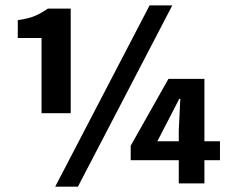

<svg xmlns="http://www.w3.org/2000/svg" viewBox="-20 -684 849 716"><path d="M134.9 -261.8V-542.3H46.3V-608.8Q87.3 -614.8 110.3 -624.7Q133.3 -634.6 158.4 -651.8H243.7V-261.8ZM185.9 12 537.8 -663.8H622.5L270.6 12ZM646.7 0V-198.4L652.4 -315.3H648.4L608.5 -237.9L566.7 -157.2H800.3V-86.7H467.4V-140.6L608.2 -390H742.3V0Z"/></svg>

Font: Source Sans 3 Variable
Style: Regular
Weight: 200
Designer: Paul D. Hunt
Foundry: Adobe Systems Incorporated
Version: Version 3.026